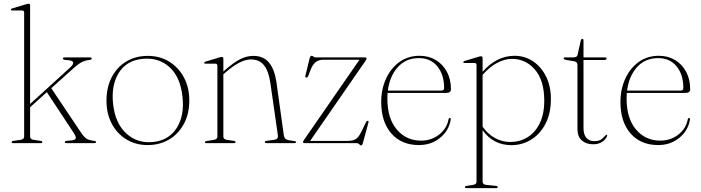

<svg xmlns="http://www.w3.org/2000/svg" viewBox="-20 -744 3646 998"><path d="M45.5 0Q40.5 0 40.5 -5Q40.5 -10.5 51.5 -12L86.5 -17Q105.5 -20 105.5 -34V-679Q105.5 -689.5 95 -689.5H44.5Q36.5 -689.5 36.5 -694Q36.5 -698.5 44.5 -700.5L112.5 -721Q123 -724.5 128.5 -724.5Q136.5 -724.5 136.5 -715.5V-203.5L344.5 -393Q361.5 -408.5 360.5 -418.2Q359.5 -428 340 -430.5L317 -433Q307 -434 307 -440Q307 -445.5 316 -445.5H447.5Q457 -445.5 457 -439.5Q457 -434 445 -432.5Q423 -430 405 -421Q387 -412 364 -391L246.5 -285.5L403 -52Q418.5 -30 430.8 -22.5Q443 -15 468.5 -12Q479 -11 479 -5.5Q479 0 471 0H325.5Q317 0 317 -5Q317 -11 327.5 -12L353.5 -14.5Q371.5 -16.5 373.8 -25.2Q376 -34 363 -53.5L223.5 -265L136.5 -186.5V-34.5Q136.5 -19.5 155.5 -17L190 -12Q200 -10.5 200 -5Q200 0 191.5 0Z M748.5 -453.5Q810.5 -453.5 859.2 -423.8Q908 -394 936 -341.5Q964 -289 964 -221Q964 -153 936.2 -100.8Q908.5 -48.5 859.5 -19.2Q810.5 10 747 10Q685 10 636.8 -19.5Q588.5 -49 561 -101Q533.5 -153 533.5 -221Q533.5 -289.5 560.2 -341.8Q587 -394 635.5 -423.8Q684 -453.5 748.5 -453.5ZM776 -6Q856.5 -14 898 -78Q939.5 -142 928.5 -241.5Q917.5 -344 860.8 -395.2Q804 -446.5 720.5 -438Q637.5 -430 597.2 -365Q557 -300 568 -202.5Q579 -102.5 636.8 -50Q694.5 2.5 776 -6Z M1141 -438.5V-372L1147 -377.5Q1195.5 -420 1229 -436.8Q1262.5 -453.5 1297 -453.5Q1350 -453.5 1378.8 -418Q1407.5 -382.5 1417 -316L1455.5 -39.5Q1458.5 -19 1479.5 -15.5L1509.5 -11Q1518.5 -10 1518.5 -5Q1518.5 0 1510.5 0H1365.5Q1356.5 0 1356.5 -5Q1356.5 -10.5 1366.5 -12L1403.5 -17Q1427.5 -20 1424.5 -39.5L1385.5 -311.5Q1376.5 -374 1352.5 -404.5Q1328.5 -435 1284 -435Q1229.5 -435 1154 -369L1141 -358V-34.5Q1141 -19.5 1160 -17L1194.5 -12Q1204.5 -10.5 1204.5 -5Q1204.5 0 1196 0H1052.5Q1045 0 1045 -5Q1045 -9.5 1054 -11L1091 -17Q1110 -20 1110 -34V-402Q1110 -413 1099.5 -413H1049Q1041 -413 1041 -417.5Q1041 -421 1049 -424L1117 -444.5Q1127.5 -448 1133 -448Q1141 -448 1141 -438.5Z M1880 -428 1592 -11.5H1785Q1813.5 -11.5 1829 -20.8Q1844.5 -30 1860.5 -63.5L1882.5 -109.5Q1886.5 -116 1891 -116Q1897.5 -115.5 1895 -106.5L1866 0.5Q1862.5 12 1857.5 12Q1852.5 12 1847.5 6Q1842.5 0 1832 0H1563.5Q1555 0 1555 -5Q1555 -9 1560 -16.5L1848.5 -433.5H1660Q1636.5 -433.5 1620.5 -420.8Q1604.5 -408 1593.5 -378.5L1582.5 -350Q1579 -341 1573 -341Q1565 -341 1567.5 -351L1589.5 -441Q1593 -454 1599.5 -454Q1604.5 -454 1609 -449.8Q1613.5 -445.5 1622.5 -445.5H1877Q1885.5 -445.5 1885.5 -440Q1885.5 -436 1880 -428Z M2324 -280Q2324 -261 2299 -261H1994.5Q1993.5 -247 1993.5 -232Q1993.5 -128 2042.8 -70.5Q2092 -13 2168.5 -13Q2222 -13 2262.2 -44.2Q2302.5 -75.5 2311.5 -124Q2312.5 -130.5 2317.5 -130.5Q2324 -130.5 2323 -123Q2314 -66 2268 -28Q2222 10 2157.5 10Q2067 10 2014.2 -50.2Q1961.5 -110.5 1961.5 -213.5Q1961.5 -280 1986.5 -334.8Q2011.5 -389.5 2056.2 -421.8Q2101 -454 2161 -454Q2208.5 -454 2245.2 -432Q2282 -410 2303 -370.8Q2324 -331.5 2324 -280ZM2157.5 -442Q2090 -442 2047.8 -395Q2005.5 -348 1996 -273H2273Q2288.5 -273 2288.5 -286.5Q2288.5 -356.5 2253.2 -399.2Q2218 -442 2157.5 -442Z M2488.5 -442V-371Q2561.5 -454 2655 -454Q2708 -454 2750.8 -425.2Q2793.5 -396.5 2818.5 -346Q2843.5 -295.5 2843.5 -230Q2843.5 -154 2815.2 -100.2Q2787 -46.5 2740.5 -18Q2694 10.5 2638.5 10.5Q2543.5 10.5 2488.5 -67.5V199.5Q2488.5 215 2507 217L2556.5 222Q2567 223.5 2567 229Q2567 234 2558 234H2404.5Q2396.5 234 2396.5 229Q2396.5 223.5 2407.5 222L2438.5 217Q2457 214.5 2457 200.5V-405.5Q2457 -416.5 2446.5 -416.5H2396Q2388 -416.5 2388 -421Q2388 -424.5 2396 -427.5L2464.5 -448Q2475 -451.5 2480 -451.5Q2488.5 -451.5 2488.5 -442ZM2641 -438Q2603.5 -438 2564.2 -417.2Q2525 -396.5 2488.5 -355V-85.5Q2515 -47.5 2552.5 -26.8Q2590 -6 2632 -6Q2681.5 -6 2721.5 -30.2Q2761.5 -54.5 2785.2 -102.5Q2809 -150.5 2809 -220.5Q2809 -326 2760.8 -382Q2712.5 -438 2641 -438Z M2965 -425.5 2923 -432.5Q2909.5 -435.5 2909.5 -440.5Q2909.5 -445.5 2916.5 -445.5H2958Q2979.5 -445.5 2982 -458L2998.5 -532Q3000.5 -541.5 3006.5 -541.5Q3013 -541.5 3013 -535.5V-445.5H3124.5Q3133 -445.5 3133 -439.5Q3133 -432 3118.5 -432H3013V-78.5Q3013 -45 3027.8 -27.8Q3042.5 -10.5 3068.5 -10.5Q3098 -10.5 3109.5 -22.5Q3121 -34.5 3131 -43.5Q3136.5 -45 3136 -38Q3130 -20.5 3110.8 -7.2Q3091.5 6 3063.5 6Q3027.5 6 3004.5 -13.8Q2981.5 -33.5 2981.5 -74V-406.5Q2981.5 -422 2965 -425.5Z M3567.5 -280Q3567.5 -261 3542.5 -261H3238Q3237 -247 3237 -232Q3237 -128 3286.2 -70.5Q3335.5 -13 3412 -13Q3465.5 -13 3505.8 -44.2Q3546 -75.5 3555 -124Q3556 -130.5 3561 -130.5Q3567.5 -130.5 3566.5 -123Q3557.5 -66 3511.5 -28Q3465.5 10 3401 10Q3310.5 10 3257.8 -50.2Q3205 -110.5 3205 -213.5Q3205 -280 3230 -334.8Q3255 -389.5 3299.8 -421.8Q3344.5 -454 3404.5 -454Q3452 -454 3488.8 -432Q3525.5 -410 3546.5 -370.8Q3567.5 -331.5 3567.5 -280ZM3401 -442Q3333.5 -442 3291.2 -395Q3249 -348 3239.5 -273H3516.5Q3532 -273 3532 -286.5Q3532 -356.5 3496.8 -399.2Q3461.5 -442 3401 -442Z"/></svg>

Font: Fraunces 72pt Thin
Style: Regular
Weight: 100
Version: Version 1.000;[b76b70a41]